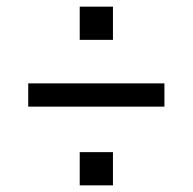

<svg xmlns="http://www.w3.org/2000/svg" viewBox="-20 -609 580 578"><path d="M220 -51V-151H320V-51ZM220 -489V-589H320V-489ZM65 -288V-358H475V-288Z"/></svg>

Font: Carrois Gothic SC
Style: Regular
Weight: 400
Designer: Ralph du Carrois
Foundry: Ralph du Carrois
Version: Version 1.001